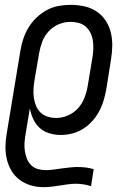

<svg xmlns="http://www.w3.org/2000/svg" viewBox="-20 -548 540 791"><path d="M159 223Q132 223 106.5 215.5Q81 208 60.5 192.5Q40 177 27 155Q14 133 8 107.5Q2 82 2.5 54.5Q3 27 8 0L64 -339Q68 -364 76 -388Q84 -412 97.5 -434.5Q111 -457 130.5 -475.5Q150 -494 173 -506.5Q196 -519 221 -523.5Q246 -528 271 -528Q300 -528 327.5 -522Q355 -516 377.5 -501Q400 -486 415 -463.5Q430 -441 436.5 -414Q443 -387 442.5 -358.5Q442 -330 437 -301L418 -181Q414 -158 407 -134.5Q400 -111 388.5 -89.5Q377 -68 360 -49Q343 -30 322 -17Q301 -4 277.5 2Q254 8 230 8Q206 8 183 1Q160 -6 143.5 -21Q127 -36 117 -57.5Q107 -79 103 -102L85 7Q82 24 81 41Q80 58 82.5 74.5Q85 91 91 106Q97 121 108.5 132.5Q120 144 136 148.5Q152 153 169 153Q185 153 201.5 150.5Q218 148 234 146Q250 144 266.5 142Q283 140 299 140Q316 140 333 142Q350 144 366 149L355 219Q340 214 324 211.5Q308 209 292 209Q275 209 258.5 211.5Q242 214 225.5 216.5Q209 219 192.5 221Q176 223 159 223ZM211 -62Q235 -62 259 -72Q283 -82 300.5 -101Q318 -120 327.5 -144Q337 -168 341 -192L361 -312Q364 -330 364.5 -347.5Q365 -365 362.5 -381.5Q360 -398 352.5 -413Q345 -428 333 -438.5Q321 -449 304.5 -453.5Q288 -458 270 -458Q246 -458 222 -448Q198 -438 180.5 -419Q163 -400 154 -376Q145 -352 141 -328L122 -217Q119 -199 118 -181Q117 -163 119.5 -145.5Q122 -128 128.5 -112Q135 -96 147 -84.5Q159 -73 176 -67.5Q193 -62 211 -62Z"/></svg>

Font: Iosevka SS04 Oblique
Style: Regular
Weight: 400
Italic angle: -9°
Monospace: yes
Designer: Belleve Invis
Foundry: Belleve Invis
Version: Version 19.0.0; ttfautohint (v1.8.4)